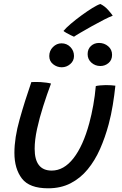

<svg xmlns="http://www.w3.org/2000/svg" viewBox="-20 -942 629 986"><path d="M472 -500Q479.5 -502 494.5 -503.5Q509.5 -505 523.5 -505Q535.5 -505 550 -504.2Q564.5 -503.5 572.5 -502Q567.5 -453.5 559.2 -402.8Q551 -352 538 -303.5Q520 -236.5 493.8 -177Q467.5 -117.5 430.2 -72.2Q393 -27 342.8 -1Q292.5 25 227 25Q131 25 92.5 -25.2Q54 -75.5 54 -157Q54 -234 80.8 -329Q107.5 -424 141 -520.5Q150.5 -521 163.8 -521Q177 -521 188.5 -520.5Q203.5 -519.5 218.2 -517.5Q233 -515.5 242 -513Q221 -457 201.8 -396.5Q182.5 -336 170.2 -279.5Q158 -223 158 -178Q158 -66 245.5 -66Q308 -66 357.5 -129.5Q407 -193 438.5 -309.5Q450.5 -354 459 -401.8Q467.5 -449.5 472 -500ZM495.5 -603Q469 -603 449.5 -620.2Q430 -637.5 430 -664Q430 -690 447 -705.8Q464 -721.5 488.5 -721.5Q515.5 -721.5 535.5 -704.5Q555.5 -687.5 555.5 -660.5Q555.5 -633.5 537.2 -618.2Q519 -603 495.5 -603ZM297 -596.5Q272.5 -596.5 252.8 -612.2Q233 -628 233 -654Q233 -681.5 252 -700.5Q271 -719.5 296 -719.5Q323 -719.5 341.5 -700.5Q360 -681.5 360 -654.5Q360 -629.5 340.8 -613Q321.5 -596.5 297 -596.5ZM495.5 -921.5Q518 -910.5 535.2 -891Q552.5 -871.5 559 -861.5Q542.5 -855.5 513.2 -840.5Q484 -825.5 452.2 -807.8Q420.5 -790 394.8 -775Q369 -760 360 -753.5Q355.5 -755.5 344.2 -760.8Q333 -766 321.8 -772.5Q310.5 -779 306 -783Q318 -798 343.2 -819.5Q368.5 -841 398.2 -862.8Q428 -884.5 454.2 -900.8Q480.5 -917 495.5 -921.5Z"/></svg>

Font: Grandstander
Style: Italic
Weight: 400
Italic angle: -15°
Designer: Tyler Finck
Foundry: Etcetera Type Co
Version: Version 1.200; ttfautohint (v1.8.3)